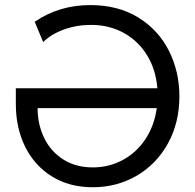

<svg xmlns="http://www.w3.org/2000/svg" viewBox="-20 -748 788 775"><path d="M43.9 -328.1V-391.6H615.2Q609.4 -466.3 574 -524.4Q538.6 -582.5 479.7 -615Q420.9 -647.5 347.7 -647.5Q289.1 -647.5 237.5 -628.7Q186 -609.9 154.3 -578.1L120.1 -660.2Q218.8 -727.5 344.7 -727.5Q457 -727.5 538.3 -677.2Q619.6 -627 661.9 -543Q704.1 -459 704.1 -359.4Q704.1 -252.4 657.7 -168.7Q611.3 -85 531.5 -38.6Q451.7 7.8 354.5 7.8Q259.8 7.8 189.5 -35.9Q119.1 -79.6 81.5 -155.8Q43.9 -231.9 43.9 -328.1ZM354.5 -72.3Q419.9 -72.3 475.3 -102.1Q530.8 -131.8 566.9 -186.3Q603 -240.7 612.8 -311.5H131.8Q131.8 -246.1 158.2 -191.4Q184.6 -136.7 235.1 -104.5Q285.6 -72.3 354.5 -72.3Z"/></svg>

Font: Reddit Sans Chocolate
Style: Regular
Weight: 400
Designer: Stephen Hutchings
Foundry: Reddit
Version: Version 1.013